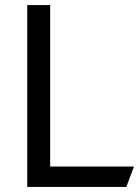

<svg xmlns="http://www.w3.org/2000/svg" viewBox="-20 -734 546 754"><path d="M87 0V-714H177V-80H506L476 0Z"/></svg>

Font: Advent Sans Logo
Style: Regular
Weight: 400
Designer: Types & Symbols
Foundry: Types & Symbols
Version: Version 1.002